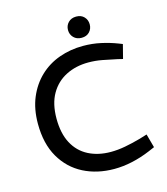

<svg xmlns="http://www.w3.org/2000/svg" viewBox="-128 -978 942 1084"><g transform="rotate(-15 343.5 -436.5)"><path d="M406 7Q306 7 226.5 -33.5Q147 -74 100.5 -154Q54 -234 54 -351Q54 -437 82 -503.5Q110 -570 159 -616.5Q208 -663 273.5 -686.5Q339 -710 413 -710Q467 -710 517 -699Q567 -688 611 -671L634 -662L613 -580L584 -587Q538 -597 498.5 -604.5Q459 -612 418 -612Q345 -612 287 -582.5Q229 -553 196 -495.5Q163 -438 163 -352Q163 -265 194 -207Q225 -149 281.5 -120Q338 -91 412 -91Q452 -91 495 -99Q538 -107 585 -120L631 -134L653 -54L618 -39Q566 -17 512 -5Q458 7 406 7ZM419 -756Q390 -756 372.5 -774Q355 -792 355 -818Q355 -844 372.5 -862Q390 -880 419 -880Q448 -880 465 -862Q482 -844 482 -818Q482 -792 465 -774Q448 -756 419 -756Z"/></g></svg>

Font: REM
Style: Regular
Weight: 400
Designer: Octavio Pardo
Foundry: Ashler Design
Version: Version 1.005;gftools[0.9.28]